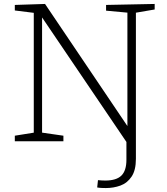

<svg xmlns="http://www.w3.org/2000/svg" viewBox="-20 -715 846 972"><path d="M516 237Q505 237 494 236.5Q483 236 472 234L476 197Q487 198 495.5 198.5Q504 199 513 199Q569 199 594.5 174Q620 149 620 94V-9L625 11L186 -637L193 -638V-33L183 -45L301 -28V0H55V-28L161 -45L151 -33V-662L159 -649L55 -662V-690L208 -695L633 -65L625 -64V-662L636 -650L517 -661V-690L763 -695V-667L658 -649L668 -662V89Q668 147 646 179.5Q624 212 589.5 224.5Q555 237 516 237Z"/></svg>

Font: Bitter Thin Light
Style: Regular
Weight: 300
Version: Version 2.002